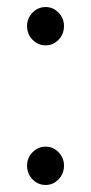

<svg xmlns="http://www.w3.org/2000/svg" viewBox="-20 -518 260 546"><path d="M57 0ZM110 -101Q131 -101 146.5 -85Q162 -69 162 -47Q162 -24 146.5 -8Q131 8 110 8Q88 8 72.5 -8Q57 -24 57 -47Q57 -69 72.5 -85Q88 -101 110 -101ZM110 -498Q131 -498 146.5 -482Q162 -466 162 -444Q162 -421 146.5 -405Q131 -389 110 -389Q88 -389 72.5 -405Q57 -421 57 -444Q57 -466 72.5 -482Q88 -498 110 -498Z"/></svg>

Font: Red Hat Text
Style: Regular
Weight: 400
Designer: Pentagram / MCKL
Foundry: Pentagram / MCKL
Version: Version 1.005; Red Hat Text